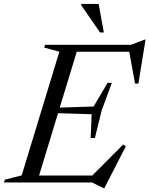

<svg xmlns="http://www.w3.org/2000/svg" viewBox="-49 -921 754 969"><path d="M250.5 -660 174 -681 178.5 -695H349L137.5 0H-29L-25 -14L60.5 -36ZM601.5 -669.5 645.5 -660H279L290.5 -695H612.5L680.5 -721H685.5L649.5 -499H632.5ZM472.5 28 416 0H78L89.5 -35H474.5L407 -25.5L572.5 -191.5L586 -182.5L478 28ZM430 -224.5H408.5L413.5 -344.5L186.5 -351.5L194.5 -376L423.5 -383.5L494 -503H515.5L464 -363.5ZM475 -757H456L361 -894.5L361.5 -901H449Z"/></svg>

Font: Newsreader 48pt
Style: Italic
Weight: 400
Italic angle: -17°
Version: Version 1.003